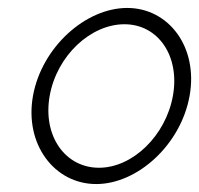

<svg xmlns="http://www.w3.org/2000/svg" viewBox="-20 -452 501 483"><path d="M105 -211C123 -312 208 -391 293 -391C378 -391 433 -311 415 -211C397 -111 314 -30 229 -30C144 -30 87 -110 105 -211ZM63 -211C41 -89 117 11 222 11C326 11 435 -88 457 -211C479 -334 404 -432 300 -432C195 -432 85 -333 63 -211Z"/></svg>

Font: Armata Saber
Style: RgIta
Weight: 400
Designer: Jasper
Foundry: Cannot Into Space Fonts
Version: Version 0.970